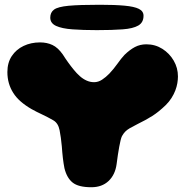

<svg xmlns="http://www.w3.org/2000/svg" viewBox="-20 -776 786 806"><path d="M363.5 10Q309.5 10 285 -9.5Q260.5 -29 250.5 -70Q248.5 -79.5 247 -90Q245.5 -100.5 244 -112Q242.5 -123.5 241.5 -136.2Q240.5 -149 239.5 -161.5Q236 -200 230.2 -229.2Q224.5 -258.5 204.5 -270.5Q179.5 -285 156.8 -295.5Q134 -306 112.5 -318Q86.5 -333 67.2 -349.8Q48 -366.5 35.8 -385.8Q23.5 -405 17.2 -427Q11 -449 11 -473.5Q11 -513 29.5 -540.8Q48 -568.5 79 -583.2Q110 -598 148 -598Q177 -598 200 -587.2Q223 -576.5 243.5 -547.5Q253.5 -531.5 265.5 -514.8Q277.5 -498 289.5 -483.5Q301.5 -468.5 315 -456.5Q328.5 -444.5 343.5 -437.8Q358.5 -431 375 -431Q392.5 -431 408.5 -441.5Q424.5 -452 439 -467Q457 -486 472.8 -508.2Q488.5 -530.5 502.5 -545.5Q524.5 -567 546.2 -578.5Q568 -590 594.5 -590Q631.5 -590 661.5 -571Q691.5 -552 709.2 -521.5Q727 -491 727 -455Q727 -442 724.5 -427Q722 -412 716 -396.2Q710 -380.5 700.2 -365Q690.5 -349.5 676 -335Q646 -306 619 -289Q592 -272 558 -255.5Q537 -245 524.8 -237.8Q512.5 -230.5 505.5 -223.2Q498.5 -216 492 -204.5Q489 -198.5 486.2 -187Q483.5 -175.5 480.5 -159.8Q477.5 -144 474.8 -125.5Q472 -107 469.5 -87Q463.5 -42.5 435.8 -16.2Q408 10 363.5 10ZM386.5 -649.5Q328 -649.5 284 -652.8Q240 -656 215.5 -667.2Q191 -678.5 191 -702Q191 -724 207 -735.8Q223 -747.5 268 -751.8Q313 -756 399 -756Q462.5 -756 503 -752.2Q543.5 -748.5 563 -738.8Q582.5 -729 582.5 -710Q582.5 -681.5 560.5 -668.8Q538.5 -656 495 -652.8Q451.5 -649.5 386.5 -649.5Z"/></svg>

Font: Gluten ExtraBold
Style: Regular
Weight: 800
Designer: Tyler Finck
Foundry: Etcetera Type Company
Version: Version 1.300